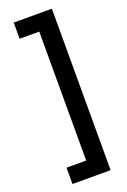

<svg xmlns="http://www.w3.org/2000/svg" viewBox="-182 -868 722 1093"><g transform="rotate(-20 179.0 -322.0)"><path d="M287 167H56V68H175V-713H56V-811H287Z"/></g></svg>

Font: AWOL-DM SemiBold
Style: Regular
Weight: 600
Designer: Colophon Foundry, Jonny Pinhorn, Mikhail Sharanda
Foundry: Colophon Foundry
Version: Version 1.000;Glyphs 3.2.3 (3260)